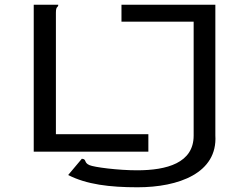

<svg xmlns="http://www.w3.org/2000/svg" viewBox="-20 -643 1040 814"><path d="M563 151C737 151 903 91 893 -69V-623H495V-551H801V-68C801 48 687 79 561 79C481 79 379 66 359 57C334 46 349 32 327 30L269 99C347 139 445 151 563 151ZM123 0H609V-74H217V-589C217 -620 227 -609 227 -623H123Z"/></svg>

Font: Inconsolata UltraExpanded
Style: Regular
Weight: 400
Width: 9
Monospace: yes
Designer: Raph Levien, Cyreal, Brenton Simpson
Foundry: Raph Levien, Cyreal, Google
Version: Version 3.100